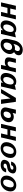

<svg xmlns="http://www.w3.org/2000/svg" viewBox="2820 -3592 787 6467"><g transform="rotate(90 3213.5 -358.5)"><path d="M517.1 0H381.8L432.1 -215.8H245.1L194.8 0H60.1L174.8 -500H310.1L267.1 -311H454.1L497.1 -500H631.8Z M677.7 -243.2V-242.2Q706.1 -364.3 779.8 -438.7Q853.5 -513.2 960.4 -513.2Q997.6 -513.2 1027.3 -504.6Q1057.1 -496.1 1069.8 -481Q1080.1 -467.8 1093.8 -454.1L1096.7 -469.2L1238.8 -500L1123.5 1H988.8L1003.4 -66.9Q918.9 15.1 847.7 15.1Q759.8 15.1 716.1 -29.8Q672.4 -74.7 668.5 -150.9Q667 -192.9 677.7 -243.2ZM891.6 -75.2 889.6 -73.2Q926.3 -73.2 960 -99.6Q993.7 -126 1015.1 -164.3Q1036.6 -202.6 1045.9 -244.1Q1070.8 -348.6 1036.6 -397.9Q1016.6 -426.8 977.5 -426.8Q915.5 -426.8 871.6 -372.1Q829.6 -319.8 810.5 -242.2Q794.4 -175.8 813.5 -124Q831.5 -75.2 891.6 -75.2Z M1468.3 -454.1 1459.5 -417Q1490.7 -441.4 1526.4 -455.3Q1562 -469.2 1592.3 -469.2Q1629.9 -469.2 1653.3 -465.8Q1687 -490.7 1697.3 -538.1Q1705.6 -574.7 1688 -604.7Q1670.4 -634.8 1625.5 -634.8Q1573.2 -634.8 1530 -584.7Q1486.8 -534.7 1468.3 -454.1ZM1501.5 -84Q1551.8 -84 1599.6 -125Q1647.5 -166 1662.6 -231.9Q1676.8 -294.4 1649.7 -333.3Q1622.6 -372.1 1563.5 -372.1Q1548.3 -372.1 1532.5 -368.2Q1516.6 -364.3 1498.8 -354.2Q1481 -344.2 1465.8 -328.9Q1450.7 -313.5 1437.7 -289.1Q1424.8 -264.6 1417.5 -233.9Q1402.8 -169.9 1424.8 -127Q1446.8 -84 1501.5 -84ZM1304.7 -285.2 1344.2 -459Q1362.8 -539.1 1410.9 -602.3Q1459 -665.5 1522.2 -698.7Q1585.4 -731.9 1651.4 -731.9Q1694.3 -731.9 1731 -722.2Q1767.6 -712.4 1795.7 -692.6Q1823.7 -672.9 1835.2 -638.4Q1846.7 -604 1836.4 -559.1Q1831.1 -535.6 1819.8 -516.1Q1808.6 -496.6 1792.2 -481.7Q1775.9 -466.8 1763.7 -458Q1751.5 -449.2 1734.4 -439Q1744.6 -430.7 1754.6 -419.7Q1764.6 -408.7 1775.6 -390.6Q1786.6 -372.6 1792.5 -351.8Q1798.3 -331.1 1800.3 -303.7Q1802.2 -276.4 1794.4 -246.1Q1783.2 -197.3 1754.9 -151.1Q1726.6 -105 1686 -68.1Q1645.5 -31.2 1590.8 -9Q1536.1 13.2 1477.5 13.2Q1434.6 13.2 1401.6 4.2Q1368.7 -4.9 1347.7 -20.3Q1326.7 -35.6 1313.2 -58.6Q1299.8 -81.5 1294.2 -106.7Q1288.6 -131.8 1288.8 -162.8Q1289.1 -193.8 1293 -222.7Q1296.9 -251.5 1304.7 -285.2Z M2112.3 -220.2Q2156.7 -220.2 2193.1 -249.3Q2229.5 -278.3 2239.3 -321.8L2280.3 -500H2415L2300.3 0H2165L2204.1 -167Q2148.9 -127 2071.3 -127Q1972.7 -127 1935.1 -173.3Q1897.5 -219.7 1919.9 -315.9L1961.9 -500H2097.2L2054.2 -314Q2044.9 -274.4 2060.1 -247.3Q2075.2 -220.2 2112.3 -220.2Z M2446.8 -243.2V-242.2Q2475.1 -364.3 2548.8 -438.7Q2622.6 -513.2 2729.5 -513.2Q2766.6 -513.2 2796.4 -504.6Q2826.2 -496.1 2838.9 -481Q2849.1 -467.8 2862.8 -454.1L2865.7 -469.2L3007.8 -500L2892.6 1H2757.8L2772.5 -66.9Q2688 15.1 2616.7 15.1Q2528.8 15.1 2485.1 -29.8Q2441.4 -74.7 2437.5 -150.9Q2436 -192.9 2446.8 -243.2ZM2660.6 -75.2 2658.7 -73.2Q2695.3 -73.2 2729 -99.6Q2762.7 -126 2784.2 -164.3Q2805.7 -202.6 2814.9 -244.1Q2839.8 -348.6 2805.7 -397.9Q2785.6 -426.8 2746.6 -426.8Q2684.6 -426.8 2640.6 -372.1Q2598.6 -319.8 2579.6 -242.2Q2563.5 -175.8 2582.5 -124Q2600.6 -75.2 2660.6 -75.2Z M2977.5 0 3278.3 -500H3408.7L3480.5 0H3332.5L3297.4 -317.9L3116.7 0Z M4089.4 -204.1H4088.4Q4073.7 -139.6 4030.8 -90.3Q3987.8 -41 3926 -14.4Q3864.3 12.2 3793.5 12.2Q3684.6 12.2 3633.8 -45.4Q3583 -103 3605.5 -199.2L3674.3 -500H3809.6L3784.7 -390.1Q3820.3 -411.1 3846.9 -420.2Q3873.5 -429.2 3907.7 -429.2Q4010.7 -429.2 4061.5 -367.4Q4112.3 -305.7 4089.4 -204.1ZM3949.7 -210Q3956.1 -233.4 3954.6 -255.4Q3953.1 -277.3 3946.5 -294.4Q3939.9 -311.5 3924.1 -321.8Q3908.2 -332 3885.3 -332Q3825.2 -332 3790 -297.1Q3754.9 -262.2 3742.7 -210Q3730 -156.2 3746.6 -120.6Q3763.2 -85 3817.4 -85Q3866.7 -85 3902.1 -121.6Q3937.5 -158.2 3949.7 -210Z M4609.4 0H4474.1L4524.4 -215.8H4337.4L4287.1 0H4152.3L4267.1 -500H4402.3L4359.4 -311H4546.4L4589.4 -500H4724.1Z M5293 -250Q5275.9 -174.3 5231.7 -117.2Q5187.5 -60.1 5125 -24.9Q5055.7 14.2 4974.1 14.2Q4894 14.2 4841.6 -24.4Q4789.1 -63 4774.9 -123Q4760.7 -179.7 4775.9 -249Q4793 -324.7 4837.2 -381.8Q4881.3 -439 4943.8 -474.1Q5013.2 -513.2 5094.7 -513.2Q5174.8 -513.2 5227.3 -474.6Q5279.8 -436 5293.9 -376Q5308.1 -319.3 5293 -250ZM5155.8 -250Q5164.6 -288.1 5165.3 -319.3Q5166 -350.6 5157.7 -375.5Q5149.4 -400.4 5128.4 -414.3Q5107.4 -428.2 5074.7 -428.2Q5042 -428.2 5014.9 -414.6Q4987.8 -400.9 4968.3 -375.7Q4948.7 -350.6 4934.8 -319.6Q4920.9 -288.6 4912.1 -250Q4903.3 -211.9 4902.6 -180.7Q4901.9 -149.4 4910.2 -124.5Q4918.5 -99.6 4939.5 -85.7Q4960.4 -71.8 4993.2 -71.8Q5025.9 -71.8 5053 -85.4Q5080.1 -99.1 5099.6 -124.3Q5119.1 -149.4 5133.1 -180.4Q5147 -211.4 5155.8 -250Z M5635.7 -416Q5563 -416 5544.4 -338.9H5422.9Q5441.9 -421.9 5504.4 -467.5Q5566.9 -513.2 5656.7 -513.2Q5745.1 -513.2 5789.6 -476.3Q5834 -439.5 5816.9 -366.2Q5803.2 -307.6 5764.2 -269.8Q5725.1 -231.9 5672.9 -219.2Q5656.7 -215.3 5644 -212.9Q5631.3 -210.4 5629.9 -210Q5609.4 -207 5595.2 -204.6Q5581.1 -202.1 5561.5 -197Q5542 -191.9 5529.3 -185.8Q5516.6 -179.7 5506.3 -170.2Q5496.1 -160.6 5493.7 -148.9Q5485.8 -115.2 5503.9 -100.6Q5522 -85.9 5554.7 -85.9Q5641.1 -85.9 5662.6 -171.9H5785.6Q5764.2 -79.6 5697.5 -34.2Q5630.9 11.2 5533.7 11.2Q5445.8 11.2 5398.2 -27.6Q5350.6 -66.4 5368.7 -146Q5382.3 -206.1 5422.1 -243.9Q5461.9 -281.7 5514.6 -293.9Q5519 -294.4 5532.2 -297.1Q5545.4 -299.8 5551.8 -300.8Q5568.8 -303.2 5580.3 -305.2Q5591.8 -307.1 5609.1 -311Q5626.5 -314.9 5638.4 -319.6Q5650.4 -324.2 5662.6 -330.8Q5674.8 -337.4 5682.1 -346.4Q5689.5 -355.5 5691.9 -366.2Q5697.8 -394 5681.9 -405Q5666 -416 5635.7 -416Z M6419.4 -250Q6402.3 -174.3 6358.2 -117.2Q6314 -60.1 6251.5 -24.9Q6182.1 14.2 6100.6 14.2Q6020.5 14.2 5968 -24.4Q5915.5 -63 5901.4 -123Q5887.2 -179.7 5902.3 -249Q5919.4 -324.7 5963.6 -381.8Q6007.8 -439 6070.3 -474.1Q6139.6 -513.2 6221.2 -513.2Q6301.3 -513.2 6353.8 -474.6Q6406.2 -436 6420.4 -376Q6434.6 -319.3 6419.4 -250ZM6282.2 -250Q6291 -288.1 6291.7 -319.3Q6292.5 -350.6 6284.2 -375.5Q6275.9 -400.4 6254.9 -414.3Q6233.9 -428.2 6201.2 -428.2Q6168.5 -428.2 6141.4 -414.6Q6114.3 -400.9 6094.7 -375.7Q6075.2 -350.6 6061.3 -319.6Q6047.4 -288.6 6038.6 -250Q6029.8 -211.9 6029.1 -180.7Q6028.3 -149.4 6036.6 -124.5Q6044.9 -99.6 6065.9 -85.7Q6086.9 -71.8 6119.6 -71.8Q6152.3 -71.8 6179.4 -85.4Q6206.5 -99.1 6226.1 -124.3Q6245.6 -149.4 6259.5 -180.4Q6273.4 -211.4 6282.2 -250Z"/></g></svg>

Font: Perun
Style: Bold Italic
Weight: 700
Italic angle: -12°
Foundry: Copyright (c) Stefan Peev, Context Ltd, 2016
Version: Version 001.000